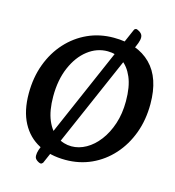

<svg xmlns="http://www.w3.org/2000/svg" viewBox="-121 -875 953 1047"><g transform="rotate(15 355.0 -351.5)"><path d="M209 69Q202 72 188.5 64Q175 56 171 46Q164 24 182 -18L506 -763Q508 -768 510.5 -770Q513 -772 516 -773Q522 -775 536 -766.5Q550 -758 554 -747Q558 -736 554.5 -720Q551 -704 541 -682L219 57Q218 61 215 64Q212 67 209 69ZM329 16Q243 16 178.5 -17.5Q114 -51 78.5 -118Q43 -185 43 -283Q43 -373 71 -448.5Q99 -524 149.5 -579.5Q200 -635 267 -665.5Q334 -696 413 -696Q548 -696 623.5 -620.5Q699 -545 699 -398Q699 -308 671 -232.5Q643 -157 592.5 -101Q542 -45 475 -14.5Q408 16 329 16ZM342 -64Q384 -64 424 -86.5Q464 -109 496 -151Q528 -193 547 -250.5Q566 -308 566 -378Q566 -460 543.5 -512.5Q521 -565 483.5 -590.5Q446 -616 400 -616Q339 -616 288 -576.5Q237 -537 206.5 -466Q176 -395 176 -302Q176 -221 198.5 -168Q221 -115 259 -89.5Q297 -64 342 -64Z"/></g></svg>

Font: Alkatra
Style: Regular
Weight: 400
Designer: Suman Bhandary
Version: Version 1.100;gftools[0.9.22]